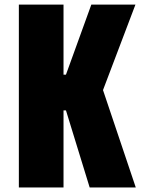

<svg xmlns="http://www.w3.org/2000/svg" viewBox="-20 -830 631 850"><path d="M63.5 0V-809.6H261.2V-499.5H272L384.3 -809.6H579.6L436 -431.2L581.1 0H377L272 -341.3H261.2V0Z"/></svg>

Font: Oswald
Style: Heavy
Weight: 800
Designer: Vernon Adams
Foundry: Vernon Adams
Version: 3.0; ttfautohint (v0.95) -l 8 -r 50 -G 200 -x 0 -w "G" -W -c